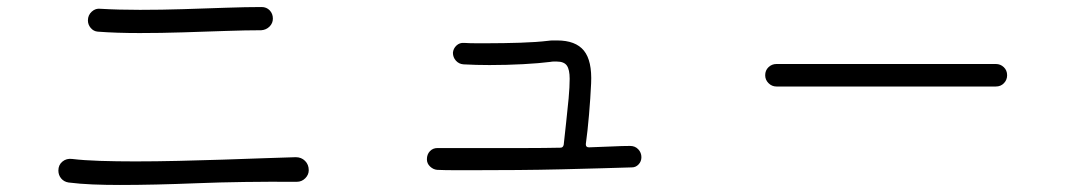

<svg xmlns="http://www.w3.org/2000/svg" viewBox="-20 -584 3040 546"><path d="M258 -494Q246 -495 238 -504.5Q230 -514 230 -526Q230 -541 241 -551Q252 -561 266 -559Q317 -556 378 -556Q439 -556 502 -558Q565 -560 622.5 -562Q680 -564 724 -564Q738 -564 747 -554.5Q756 -545 756 -531Q756 -518 746.5 -508.5Q737 -499 723 -498Q680 -498 622 -496Q564 -494 500.5 -492Q437 -490 377 -490Q344 -490 314 -491Q284 -492 258 -494ZM175 -65Q162 -67 154 -76.5Q146 -86 146 -99Q146 -115 157.5 -124.5Q169 -134 185 -132Q218 -128 264.5 -126.5Q311 -125 364 -125Q423 -125 487 -126.5Q551 -128 613 -130Q675 -132 728.5 -134Q782 -136 821 -137Q837 -137 847.5 -126.5Q858 -116 858 -100Q858 -87 848 -77Q838 -67 824 -67Q666 -68 541.5 -63Q417 -58 321 -58Q280 -58 243.5 -59.5Q207 -61 175 -65Z M1223 -101Q1212 -102 1203 -110.5Q1194 -119 1194 -131Q1194 -145 1202.5 -154Q1211 -163 1224 -163H1381Q1428 -163 1477.5 -163Q1527 -163 1574 -164Q1581 -164 1583 -172Q1586 -201 1590 -236Q1594 -271 1597 -304Q1600 -337 1600 -360Q1600 -386 1592 -397.5Q1584 -409 1563 -409Q1559 -409 1554.5 -409Q1550 -409 1545 -408Q1514 -404 1467.5 -401.5Q1421 -399 1372 -399Q1353 -399 1334.5 -399.5Q1316 -400 1298 -401Q1285 -402 1276.5 -411.5Q1268 -421 1268 -434Q1269 -446 1278 -454.5Q1287 -463 1300 -462Q1315 -461 1332 -461Q1349 -461 1368 -461Q1412 -461 1459 -462.5Q1506 -464 1539 -468Q1546 -469 1552 -469Q1558 -469 1564 -469Q1617 -469 1640.5 -440Q1664 -411 1661 -347Q1659 -304 1655 -257.5Q1651 -211 1646 -175V-173Q1646 -165 1655 -165Q1690 -166 1720 -167.5Q1750 -169 1772 -169Q1786 -169 1795 -159.5Q1804 -150 1804 -137Q1804 -125 1796 -116.5Q1788 -108 1777 -108Q1744 -107 1691.5 -105.5Q1639 -104 1577 -102.5Q1515 -101 1450.5 -100.5Q1386 -100 1329 -100Q1298 -100 1271.5 -100Q1245 -100 1223 -101Z M2188 -338Q2175 -338 2165.5 -347.5Q2156 -357 2156 -370Q2156 -384 2165.5 -393Q2175 -402 2188 -402H2812Q2825 -402 2834.5 -393Q2844 -384 2844 -370Q2844 -357 2835 -347.5Q2826 -338 2812 -338Z"/></svg>

Font: Kiwi Maru Light
Style: Regular
Weight: 300
Designer: Hiroki-Chan
Version: Version 1.100